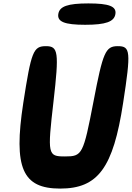

<svg xmlns="http://www.w3.org/2000/svg" viewBox="-20 -1153 771 1123"><path d="M116 -550C58 -171 111 -50 332 -50C553 -50 642 -171 700 -550C747 -854 743 -883 669 -883C597 -883 582 -848 527 -560C467 -248 461 -238 360 -238C259 -238 257 -248 293 -560C326 -848 321 -883 249 -883C175 -883 163 -854 116 -550ZM321 -1071C314 -1026 357 -1008 478 -1008C599 -1008 648 -1026 655 -1071C662 -1116 618 -1133 497 -1133C376 -1133 328 -1116 321 -1071Z"/></svg>

Font: Hussar Skorodowane
Style: Ky
Weight: 700
Foundry: Cannot Into Space Fonts
Version: Version 0.892